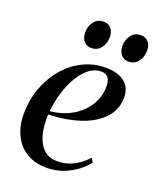

<svg xmlns="http://www.w3.org/2000/svg" viewBox="-136 -793 722 884"><g transform="rotate(20 225.5 -351.0)"><path d="M391.5 -85Q375 -63 346.8 -41Q318.5 -19 280.8 -4.5Q243 10 199.5 10Q154.5 10 120.2 -5Q86 -20 63 -46.8Q40 -73.5 28.2 -109.5Q16.5 -145.5 16.5 -188Q16.5 -253.5 37.5 -312.8Q58.5 -372 96.8 -417.8Q135 -463.5 186.8 -490Q238.5 -516.5 300.5 -516.5Q342.5 -516.5 370.2 -504Q398 -491.5 411.8 -469Q425.5 -446.5 425.5 -416.5Q425.5 -377.5 409 -346.8Q392.5 -316 363.5 -293.2Q334.5 -270.5 296.2 -255.5Q258 -240.5 214 -232.5Q170 -224.5 123.5 -223.5Q121.5 -187.5 126.2 -153.8Q131 -120 144 -93.2Q157 -66.5 179.2 -50.8Q201.5 -35 234.5 -35Q264 -35 289.8 -43.5Q315.5 -52 338.2 -68Q361 -84 380.5 -105ZM286 -493Q255.5 -493 228.5 -472.8Q201.5 -452.5 180 -417Q158.5 -381.5 144 -336Q129.5 -290.5 124.5 -240Q164.5 -244 197 -256.5Q229.5 -269 254.8 -288.2Q280 -307.5 297 -331Q314 -354.5 322.8 -381.2Q331.5 -408 331.5 -435.5Q331.5 -463.5 320.8 -478.2Q310 -493 286 -493ZM203.5 -578.5Q181 -578.5 167.5 -595Q154 -611.5 154 -639Q154 -668 171.5 -690.2Q189 -712.5 217.5 -712.5Q243.5 -712.5 256 -695.5Q268.5 -678.5 268.5 -657Q268.5 -622.5 251 -600.5Q233.5 -578.5 203.5 -578.5ZM386 -578.5Q363 -578.5 349.8 -595Q336.5 -611.5 336.5 -639Q336.5 -668 353.8 -690.2Q371 -712.5 400 -712.5Q426 -712.5 438.5 -695.5Q451 -678.5 451 -657Q451 -622.5 433.5 -600.5Q416 -578.5 386 -578.5Z"/></g></svg>

Font: Merriweather 144pt
Style: Italic
Weight: 400
Italic angle: -7.8°
Version: Version 2.101